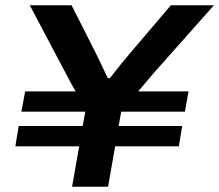

<svg xmlns="http://www.w3.org/2000/svg" viewBox="-20 -707 830 727"><path d="M252.9 0 279.8 -152.8H38.1L50.8 -230H293L303.2 -284.2H61L75.2 -360.8H267.1Q264.2 -364.3 257.6 -376Q251 -387.7 237.1 -414.1Q223.1 -440.4 214.8 -456.1L92.8 -687H251L344.2 -502.9Q351.1 -489.3 367.4 -454.8Q383.8 -420.4 388.2 -411.1H396Q447.3 -476.1 470.2 -502.9L627 -687H790L584 -455.1Q566.9 -436.5 547.9 -413.8Q528.8 -391.1 517.3 -377.4Q505.9 -363.8 502.9 -360.8H693.8L680.2 -284.2H439L429.2 -230H669.9L657.2 -152.8H416L389.2 0Z"/></svg>

Font: Archivo Expanded SemiBold
Style: Italic
Weight: 600
Width: 7
Italic angle: -10°
Designer: Hector Gatti
Foundry: Omnibus-Type
Version: Version 2.001